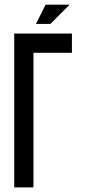

<svg xmlns="http://www.w3.org/2000/svg" viewBox="-20 -812 373 832"><path d="M125 0H41.7V-666.7H291.7V-583.3H125ZM135.8 -708.3 177.5 -791.7H281.7L198.3 -708.3Z"/></svg>

Font: Yulong
Style: Regular
Weight: 400
Designer: GGBotNet
Foundry: f0n7.com
Version: 1.00